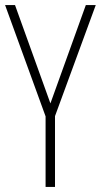

<svg xmlns="http://www.w3.org/2000/svg" viewBox="-20 -734 405 754"><path d="M159 0H196V-278L356 -714H317L178 -328L39 -714H0L159 -277Z"/></svg>

Font: Kathrein 37 Thin Condensed
Style: Regular
Weight: 250
Width: 3
Designer: Lazydogs Typefoundry, based on Open Sans by Ascender Corporation
Foundry: Lazydogs Typefoundry
Version: Version 1.003;PS 001.003;hotconv 1.0.88;makeotf.lib2.5.64775